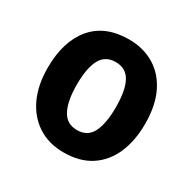

<svg xmlns="http://www.w3.org/2000/svg" viewBox="-131 -690 836 833"><g transform="rotate(30 287.5 -273.5)"><path d="M531 -274Q531 -189 503 -125Q475 -61 420.5 -25.5Q366 10 286 10Q211 10 156.5 -25.5Q102 -61 72.5 -124.5Q43 -188 43 -274Q43 -406 106 -481.5Q169 -557 289 -557Q360 -557 415 -524Q470 -491 500.5 -428Q531 -365 531 -274ZM189 -274Q189 -192 212.5 -147.5Q236 -103 288 -103Q340 -103 362.5 -147Q385 -191 385 -274Q385 -357 362 -400Q339 -443 287 -443Q235 -443 212 -400Q189 -357 189 -274Z"/></g></svg>

Font: Noto Sans Hebrew SemiCondensed
Style: Bold
Weight: 700
Width: 4
Designer: Monotype Design Team
Foundry: Monotype Imaging Inc.
Version: Version 2.004; ttfautohint (v1.8.4.7-5d5b)